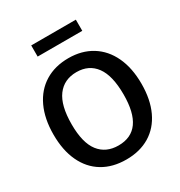

<svg xmlns="http://www.w3.org/2000/svg" viewBox="-216 -1094 1174 1252"><g transform="rotate(-30 370.5 -467.5)"><path d="M193.5 -35C243.2 -5 302.3 10 371 10C439 10 497.8 -5 547.5 -35C597.2 -65 635.3 -108.5 662 -165.5C688.7 -222.5 702 -290.3 702 -369C702 -448.3 688.5 -516.7 661.5 -574C634.5 -631.3 596.2 -675.3 546.5 -706C496.8 -736.7 438.7 -752 372 -752C304 -752 245 -736.7 195 -706C145 -675.3 106.5 -631.2 79.5 -573.5C52.5 -515.8 39 -447.3 39 -368C39 -289.3 52.3 -221.7 79 -165C105.7 -108.3 143.8 -65 193.5 -35ZM566 -367C566 -185.7 501.3 -95 372 -95C309.3 -95 260.8 -117.2 226.5 -161.5C192.2 -205.8 175 -274.3 175 -367C175 -461.7 192.2 -532 226.5 -578C260.8 -624 309.3 -647 372 -647C434 -647 481.8 -624 515.5 -578C549.2 -532 566 -461.7 566 -367ZM540 -861V-945H204V-861Z"/></g></svg>

Font: Morrison SemiBold
Style: Regular
Weight: 600
Designer: Pablo Impallari, Rodrigo Fuenzalida (Modified by Dan O. Williams)
Version: Version 0.030; ttfautohint (v1.8.1)